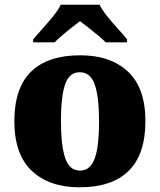

<svg xmlns="http://www.w3.org/2000/svg" viewBox="-20 -786 680 816"><path d="M318 10Q189 10 115 -60Q41 -130 41 -271Q41 -412 112 -481.5Q183 -551 321 -551Q450 -551 524 -481.5Q598 -412 598 -271Q598 -130 527 -60Q456 10 318 10ZM320 -61Q350 -61 368 -85Q386 -109 393.5 -156Q401 -203 401 -271Q401 -375 382.5 -427Q364 -479 319 -479Q274 -479 256.5 -427Q239 -375 239 -271Q239 -168 257 -114.5Q275 -61 320 -61ZM121 -619Q137 -638 160.5 -664Q184 -690 206 -717Q228 -744 238 -766H403Q414 -744 435.5 -717Q457 -690 481 -664Q505 -638 520 -619V-606H429Q419 -617 398.5 -634Q378 -651 356.5 -668Q335 -685 320 -696Q305 -685 283.5 -668Q262 -651 242.5 -634Q223 -617 212 -606H121Z"/></svg>

Font: Noto Serif Hebrew Black
Style: Regular
Weight: 900
Version: Version 2.003